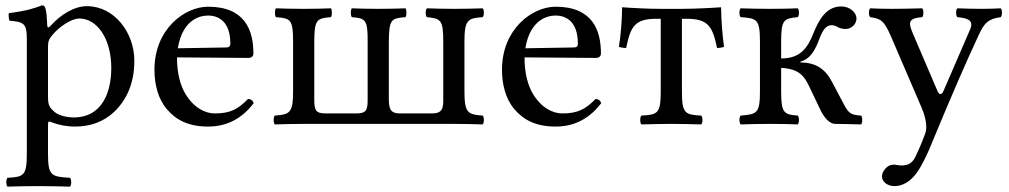

<svg xmlns="http://www.w3.org/2000/svg" viewBox="-20 -462 3764 716"><path d="M156 -368C155 -398 153 -424 148 -434C146 -439 144 -442 136 -442C108 -431 82 -422 13 -413C11 -407 13 -391 15 -385C69 -380 80 -375 80 -317V110C80 193 69 198 8 201C2 207 2 228 8 234C43 233 80 232 120 232C160 232 208 233 241 234C247 228 247 207 241 201C170 197 159 193 159 110V2C159 -11 163 -10 173 -6C198 4 228 10 260 10C316 10 366 -7 407 -46C454 -92 481 -154 481 -235C481 -341 406 -439 304 -439C258 -439 207 -409 167 -364C161 -358 157 -358 156 -368ZM175 -331C201 -363 247 -393 276 -393C340 -393 395 -321 395 -208C395 -126 366 -24 254 -24C236 -24 201 -29 183 -45C163 -63 159 -69 159 -105V-287C159 -308 163 -317 175 -331Z M905 -93C868 -55 839 -39 781 -39C745 -39 703 -60 672 -111C652 -144 640 -190 640 -248L906 -246C918 -246 925 -252 925 -263C925 -347 895 -437 756 -437C669 -437 556 -354 556 -202C556 -146 570 -92 603 -54C637 -14 684 10 756 10C832 10 886 -25 926 -77C923 -87 917 -92 905 -93ZM643 -282C662 -395 732 -404 756 -404C794 -404 839 -383 839 -299C839 -290 835 -285 824 -285Z M1712 -122V-307C1712 -389 1725 -394 1780 -398C1786 -404 1786 -425 1780 -431C1750 -430 1712 -429 1672 -429C1632 -429 1602 -430 1572 -431C1566 -425 1566 -404 1572 -398C1623 -393 1633 -389 1633 -307V-90C1633 -59 1630 -39 1591 -39H1473C1443 -39 1430 -48 1430 -90V-307C1431 -389 1438 -394 1492 -398C1497 -404 1497 -425 1492 -431C1467 -430 1430 -429 1390 -429C1350 -429 1317 -430 1292 -431C1287 -425 1287 -404 1292 -398C1342 -394 1352 -389 1351 -307V-89C1351 -52 1346 -39 1309 -39H1195C1158 -39 1152 -50 1152 -90V-307C1152 -389 1162 -394 1214 -398C1219 -404 1219 -425 1214 -431C1189 -430 1152 -429 1112 -429C1072 -429 1037 -430 1009 -431C1004 -425 1004 -404 1009 -398C1064 -394 1073 -389 1073 -307V-122C1073 -40 1060 -35 1005 -31C999 -25 999 -4 1005 2C1035 1 1073 0 1113 0H1672C1712 0 1750 1 1780 2C1786 -4 1786 -25 1780 -31C1725 -35 1712 -40 1712 -122Z M2201 -93C2164 -55 2135 -39 2077 -39C2041 -39 1999 -60 1968 -111C1948 -144 1936 -190 1936 -248L2202 -246C2214 -246 2221 -252 2221 -263C2221 -347 2191 -437 2052 -437C1965 -437 1852 -354 1852 -202C1852 -146 1866 -92 1899 -54C1933 -14 1980 10 2052 10C2128 10 2182 -25 2222 -77C2219 -87 2213 -92 2201 -93ZM1939 -282C1958 -395 2028 -404 2052 -404C2090 -404 2135 -383 2135 -299C2135 -290 2131 -285 2120 -285Z M2444 -122C2444 -39 2433 -34 2372 -31C2366 -25 2366 -4 2372 2C2411 1 2451 0 2484 0C2518 0 2557 1 2595 2C2601 -4 2601 -25 2595 -31C2534 -34 2523 -39 2523 -122V-392H2540C2621 -392 2637 -364 2654 -283C2667 -283 2680 -287 2680 -287C2674 -333 2670 -377 2669 -435C2646 -433 2571 -429 2521 -429H2446C2396 -429 2340 -432 2300 -435C2299 -377 2295 -333 2288 -287C2288 -287 2302 -283 2315 -283C2332 -364 2347 -392 2429 -392H2444Z M3093 0C3093 0 3171 1 3191 2C3197 -4 3197 -25 3191 -31C3152 -33 3144 -41 3127 -73L3082 -158C3057 -205 3022 -229 2965 -229V-232C3004 -243 3021 -278 3036 -318C3048 -349 3060 -368 3081 -368C3090 -368 3098 -365 3104 -361C3110 -357 3121 -354 3134 -354C3156 -354 3174 -373 3174 -393C3174 -415 3150 -438 3117 -438C3059 -438 3032 -384 3013 -337C2991 -282 2964 -244 2893 -244V-307C2893 -390 2904 -393 2955 -398C2961 -404 2961 -425 2955 -431C2931 -430 2893 -429 2853 -429C2810 -429 2775 -430 2742 -431C2736 -425 2736 -404 2742 -398C2803 -394 2814 -390 2814 -307V-122C2814 -39 2803 -36 2742 -31C2736 -25 2736 -4 2742 2C2775 1 2810 0 2854 0C2893 0 2933 1 2955 2C2961 -4 2961 -25 2955 -31C2904 -35 2893 -39 2893 -122V-209C2961 -205 2979 -178 2997 -141L3040 -51C3053 -24 3073 -1 3093 0Z M3413 160C3429 132 3442 104 3454 74C3534 -119 3579 -222 3631 -334C3651 -376 3665 -392 3712 -398C3718 -404 3718 -425 3712 -431C3692 -430 3669 -429 3641 -429C3611 -429 3580 -430 3550 -431C3544 -425 3544 -404 3550 -398C3582 -395 3614 -389 3598 -353L3499 -124C3492 -108 3483 -105 3475 -125L3386 -333C3368 -375 3363 -394 3419 -398C3425 -404 3425 -425 3419 -431C3382 -430 3342 -429 3306 -429C3272 -429 3245 -430 3225 -431C3219 -425 3219 -404 3225 -398C3265 -393 3278 -384 3304 -323L3417 -60C3426 -40 3441 6 3431 34C3419 67 3407 95 3392 126C3381 146 3367 155 3342 155C3328 155 3324 152 3313 152C3284 152 3269 182 3269 195C3269 216 3289 232 3316 232C3337 232 3377 224 3413 160Z"/></svg>

Font: Libertinus Math
Style: Regular
Weight: 400
Designer: Philipp H. Poll, Khaled Hosny
Foundry: Caleb Maclennan
Version: Version 7.050;RELEASE